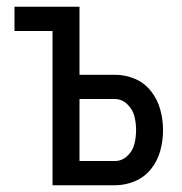

<svg xmlns="http://www.w3.org/2000/svg" viewBox="-20 -550 540 570"><path d="M136 0V-458H23V-530H216V-328H321Q352 -328 380.5 -316Q409 -304 428.5 -279Q448 -254 456 -224Q464 -194 464 -163.5Q464 -133 456 -103Q448 -73 428.5 -48.5Q409 -24 380.5 -12Q352 0 321 0ZM216 -72H321Q342 -72 358 -87Q374 -102 379 -122.5Q384 -143 384 -164Q384 -185 379 -205Q374 -225 358 -240.5Q342 -256 321 -256H216Z"/></svg>

Font: Iosevka SS08
Style: Regular
Weight: 400
Monospace: yes
Designer: Belleve Invis
Foundry: Belleve Invis
Version: 2.1.0; ttfautohint (v1.8.2)